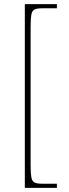

<svg xmlns="http://www.w3.org/2000/svg" viewBox="-20 -780 332 928"><path d="M100 128V-760H255V-740H184Q159 -740 147 -734Q135 -728 131.5 -709.5Q128 -691 128 -652V20Q128 58 131.5 77Q135 96 147 102Q159 108 184 108H255V128Z"/></svg>

Font: Noto Serif Tamil Thin
Style: Regular
Weight: 100
Designer: Indian Type Foundry, Tom Grace, and the Monotype Design Team
Foundry: Monotype Imaging Inc.
Version: Version 2.004; ttfautohint (v1.8.4.7-5d5b)